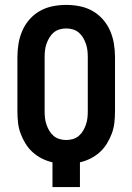

<svg xmlns="http://www.w3.org/2000/svg" viewBox="-20 -763 540 783"><path d="M194 0V-101Q172 -106 151 -116.5Q130 -127 113 -142.5Q96 -158 84 -177.5Q72 -197 64 -218.5Q56 -240 53.5 -263Q51 -286 51 -309V-530Q51 -558 55.5 -585Q60 -612 71 -637.5Q82 -663 100.5 -684Q119 -705 143 -718.5Q167 -732 194.5 -737.5Q222 -743 250 -743Q278 -743 305.5 -737.5Q333 -732 357 -718.5Q381 -705 399.5 -684Q418 -663 429 -637.5Q440 -612 444.5 -585Q449 -558 449 -530V-309Q449 -286 446.5 -263Q444 -240 436 -218.5Q428 -197 416 -177.5Q404 -158 387 -142.5Q370 -127 349 -116.5Q328 -106 306 -101V0ZM250 -192Q264 -192 277.5 -196Q291 -200 301.5 -209Q312 -218 319 -230Q326 -242 330.5 -255Q335 -268 336.5 -281.5Q338 -295 338 -309V-530Q338 -544 336.5 -557.5Q335 -571 330.5 -584Q326 -597 319 -609Q312 -621 301.5 -630Q291 -639 277.5 -643Q264 -647 250 -647Q236 -647 222.5 -643Q209 -639 198.5 -630Q188 -621 181 -609Q174 -597 169.5 -584Q165 -571 163.5 -557.5Q162 -544 162 -530V-309Q162 -295 163.5 -281.5Q165 -268 169.5 -255Q174 -242 181 -230Q188 -218 198.5 -209Q209 -200 222.5 -196Q236 -192 250 -192Z"/></svg>

Font: Iosevka Fixed
Style: Bold
Weight: 700
Monospace: yes
Designer: Belleve Invis
Foundry: Belleve Invis
Version: Version 32.3.0